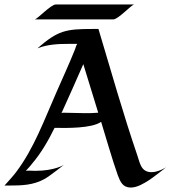

<svg xmlns="http://www.w3.org/2000/svg" viewBox="-37 -833 766 862"><path d="M709 -82C709 -82 674 -60 644 -60C597 -60 592 -98 580 -134C517 -318 461 -516 405 -703H379C258 -703 223 -696 131 -616C177 -634 224 -636 272 -636H310C305 -630 303 -620 300 -612C274 -547 244 -482 216 -418C162 -296 116 -167 35 -60C19 -39 2 -21 -15 -2C-16 -1 -16 0 -17 0H2C60 0 112 -1 164 -30C187 -43 250 -93 250 -93C250 -93 209 -66 121 -66C107 -66 92 -68 79 -66C79 -66 104 -93 106 -97C148 -146 180 -202 208 -259C260 -258 375 -256 417 -286C441 -209 465 -122 492 -46C503 -17 514 9 550 9C579 9 608 -9 632 -24C648 -34 709 -82 709 -82ZM404 -327C384 -325 363 -325 343 -325C311 -325 278 -327 246 -327C244 -327 242 -326 239 -325C272 -398 305 -471 337 -545C359 -472 382 -399 404 -327ZM214 -813C191 -813 132 -748 119 -746H472C494 -746 553 -812 566 -813Z"/></svg>

Font: Fondamento
Style: Regular
Weight: 400
Designer: Astigmatic (AOETI)
Foundry: Astigmatic (AOETI)
Version: Version 1.001